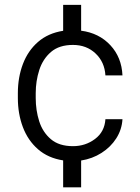

<svg xmlns="http://www.w3.org/2000/svg" viewBox="-20 -664 586 803"><path d="M285.2 -52.7Q337.4 -52.7 377.4 -82.8Q417.5 -112.8 420.9 -165.5H492.2Q489.7 -122.1 466.3 -85.4Q442.9 -48.8 404.5 -24.4Q366.2 0 319.3 7.3V119.6H244.1V6.8Q181.2 -2.9 138.9 -39.8Q96.7 -76.7 75.7 -132.3Q54.7 -188 54.7 -253.9V-274.4Q54.7 -340.3 75.7 -396Q96.7 -451.7 138.9 -488.5Q181.2 -525.4 244.1 -535.2V-643.6H319.3V-535.6Q394 -525.9 441.4 -475.1Q488.8 -424.3 492.2 -348.6H420.9Q417.5 -404.8 379.6 -440.4Q341.8 -476.1 285.2 -476.1Q227.5 -476.1 193.4 -446.8Q159.2 -417.5 144.3 -371.3Q129.4 -325.2 129.4 -274.4V-253.9Q129.4 -202.6 144 -156.7Q158.7 -110.8 192.9 -81.8Q227.1 -52.7 285.2 -52.7Z"/></svg>

Font: Vazirmatn RD Light
Style: Regular
Weight: 300
Designer: Saber Rastikerdar
Foundry: Saber Rastikerdar
Version: Version 32.102